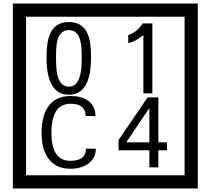

<svg xmlns="http://www.w3.org/2000/svg" viewBox="-20 -980 1195 1090"><path d="M1103 90H53V-960H1103ZM1028 15V-885H128V15ZM497 -656Q497 -442 371 -442Q244 -442 244 -656Q244 -744 265 -789Q294 -855 371 -855Q448 -855 477 -789Q497 -745 497 -656ZM444 -656Q444 -723 435 -752Q420 -809 371 -809Q322 -809 306 -752Q298 -723 298 -656Q298 -587 306 -553Q322 -488 371 -488Q419 -488 435 -554Q444 -587 444 -656ZM845 -450H794V-781Q748 -743 708 -735V-781Q759 -798 790 -847H845ZM524 -136Q524 -80 478 -49Q438 -22 379 -22Q294 -22 252 -84Q216 -136 216 -226Q216 -317 251 -371Q293 -435 380 -435Q442 -435 479 -409Q522 -379 522 -321H466Q466 -391 381 -391Q272 -391 272 -226Q272 -67 379 -67Q468 -67 468 -136ZM928 -127H879V-30H828V-127H653V-185L818 -427H879V-172H928ZM828 -172V-367L697 -172Z"/></svg>

Font: Unicode BMP Fallback SIL
Style: Regular
Weight: 400
Foundry: NRSI, SIL International
Version: Version 5.1 Based on Unicode 5.1